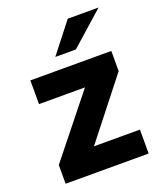

<svg xmlns="http://www.w3.org/2000/svg" viewBox="-131 -782 731 867"><g transform="rotate(-20 235.0 -348.5)"><path d="M34 -90 265 -379H44V-493H433V-396L212 -115H433V0H34ZM298 -697H446L285 -554H186Z"/></g></svg>

Font: Hanken Grotesk ExtraBold
Style: Regular
Weight: 800
Designer: Alfredo Marco Pradil
Foundry: Hanken Design Co.
Version: Version 3.014